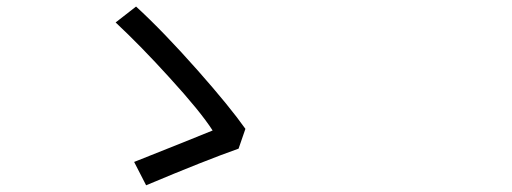

<svg xmlns="http://www.w3.org/2000/svg" viewBox="-20 -633 1540 578"><path d="M419.9 -75.2 383.8 -145.5Q553.7 -212.9 620.1 -240.2Q583 -297.9 490.2 -399.4Q404.3 -494.1 328.1 -565.4L389.6 -613.3Q471.7 -538.1 576.2 -419.9Q671.9 -311.5 718.8 -245.1L698.2 -185.5Q598.6 -150.4 419.9 -75.2Z"/></svg>

Font: Bpmf GenSeki Gothic R
Style: R
Weight: 400
Foundry: But Ko
Version: Version 1.320